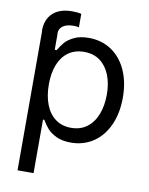

<svg xmlns="http://www.w3.org/2000/svg" viewBox="-93 -724 766 990"><g transform="rotate(10 290.0 -229.0)"><path d="M204.1 -657.2Q232.4 -657.2 252 -652.3V-582Q240.2 -585 225.6 -585Q188.5 -585 168.5 -571Q148.4 -557.1 148.4 -530.3H149.4V-446.3H159.2Q174.8 -471.7 189.5 -489Q204.1 -506.3 234.9 -521.7Q265.6 -537.1 312.5 -537.1Q378.9 -537.1 429.9 -503.7Q481 -470.2 509.5 -408.2Q538.1 -346.2 538.1 -263.7Q538.1 -181.2 509.5 -118.9Q481 -56.6 429.9 -22.9Q378.9 10.7 313.5 10.7Q267.1 10.7 236.1 -4.6Q205.1 -20 189.5 -38.3Q173.8 -56.6 159.2 -81.1H152.3V199.2H68.4V-530.3H67.4Q67.4 -591.3 103.3 -624.3Q139.2 -657.2 204.1 -657.2ZM301.8 -64.5Q350.6 -64.5 385 -90.6Q419.4 -116.7 436.8 -162.4Q454.1 -208 454.1 -265.6Q454.1 -321.8 436.8 -366.2Q419.4 -410.6 385.3 -436.3Q351.1 -461.9 301.8 -461.9Q252.9 -461.9 219 -437.5Q185.1 -413.1 167.7 -368.9Q150.4 -324.7 150.4 -265.6Q150.4 -205.6 168 -160.2Q185.5 -114.7 219.7 -89.6Q253.9 -64.5 301.8 -64.5Z"/></g></svg>

Font: Pretendard JP
Style: Regular
Weight: 400
Designer: Base glyphs from Inter by Rasmus Andersson; Hangeul glyphs from Noto Sans CJK(Source Han Sans) by Jang Soo-young and Kan
Foundry: Kil Hyung-jin
Version: Version 1.309